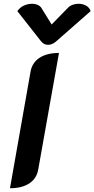

<svg xmlns="http://www.w3.org/2000/svg" viewBox="-20 -990 501 1019"><path d="M142 -609Q150 -657 189.5 -683Q229 -709 293 -709L183 -91Q175 -43 136 -17Q97 9 33 9ZM341 -949Q350 -959 365.5 -964.5Q381 -970 397 -970Q419 -970 437 -960Q455 -950 461 -931L280 -772Q258 -752 235 -752Q212 -752 197 -772L72 -931Q85 -950 106 -960Q127 -970 150 -970Q166 -970 179 -964.5Q192 -959 199 -949L254 -860Z"/></svg>

Font: K2D
Style: Bold Italic
Weight: 700
Italic angle: -10°
Designer: Katatrad Aksorn Co.,Ltd.
Foundry: Cadson Demak Co.,Ltd.
Version: Version 1.000; ttfautohint (v1.6)